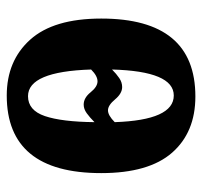

<svg xmlns="http://www.w3.org/2000/svg" viewBox="-35 -554 599 569"><g transform="rotate(90 264.5 -269.5)"><path d="M263 10Q493 10 493 -270Q493 -411 432.5 -480Q372 -549 266 -549Q35 -549 35 -270Q35 -129 97.5 -59.5Q160 10 263 10ZM307 -290Q292 -290 274.5 -311Q257 -332 238 -332Q224 -332 211.5 -323.5Q199 -315 186 -302Q191 -485 263 -485Q336 -485 342 -310Q322 -290 307 -290ZM265 -53Q192 -53 186 -240Q205 -259 221 -259Q237 -259 253.5 -238.5Q270 -218 290 -218Q303 -218 315.5 -227Q328 -236 342 -250Q341 -153 324 -103Q307 -53 265 -53Z"/></g></svg>

Font: Noto Serif ExtraCondensed Extra
Style: Regular
Weight: 800
Width: 3
Designer: Monotype Design Team
Foundry: Monotype Imaging Inc.
Version: Version 1.002